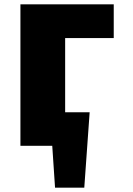

<svg xmlns="http://www.w3.org/2000/svg" viewBox="-20 -678 617 893"><path d="M283 -501V-156H397L372 195H236L223 0H75V-658H509V-501Z"/></svg>

Font: Ysabeau Heavy
Style: Regular
Weight: 800
Designer: Christian Thalmann (Catharsis Fonts)
Version: Version 0.003